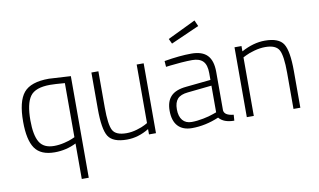

<svg xmlns="http://www.w3.org/2000/svg" viewBox="-91 -930 2250 1353"><g transform="rotate(-10 1034.0 -254.0)"><path d="M238 9Q138 9 96.5 -51Q55 -111 55 -242Q55 -387 105.5 -448Q156 -509 286 -509L442 -500V227H392V-27Q320 9 238 9ZM287 -465Q181 -465 144 -413.5Q107 -362 107 -242Q107 -136 137 -86Q167 -36 241 -36Q277 -36 314.5 -45Q352 -54 372 -63L392 -72V-459Q320 -465 287 -465Z M913 -500H963V0H913V-38Q836 9 755 9Q654 9 621.5 -42.5Q589 -94 589 -240V-500H639V-241Q639 -118 661 -77Q683 -36 759 -36Q796 -36 834.5 -47.5Q873 -59 893 -70L913 -81Z M1456 -352V-76Q1460 -39 1525 -33L1522 9Q1447 9 1413 -32Q1316 9 1220 9Q1155 9 1120 -28.5Q1085 -66 1085 -139Q1085 -206 1119.5 -242Q1154 -278 1229 -285L1406 -303V-352Q1406 -411 1380.5 -437Q1355 -463 1303 -463Q1271 -463 1224 -459.5Q1177 -456 1146 -452L1114 -448L1111 -490Q1222 -509 1305 -509Q1383 -509 1419.5 -470.5Q1456 -432 1456 -352ZM1406 -262 1234 -244Q1182 -239 1159.5 -214Q1137 -189 1137 -140Q1137 -89 1160 -61.5Q1183 -34 1225 -34Q1263 -34 1308.5 -43Q1354 -52 1380 -62L1406 -71ZM1167 -638 1368 -735 1387 -692 1184 -602Z M1663 0H1613V-500H1663V-462Q1749 -509 1831 -509Q1931 -509 1963.5 -457.5Q1996 -406 1996 -262V0H1947V-259Q1947 -380 1924.5 -422Q1902 -464 1826 -464Q1789 -464 1748.5 -453Q1708 -442 1685 -430L1663 -419Z"/></g></svg>

Font: TitilliumText
Style: Light
Weight: 300
Designer: Accademia di Belle Arti di Urbino and others
Foundry: Accademia di Belle Arti di Urbino and others.
Version: Version 60.001